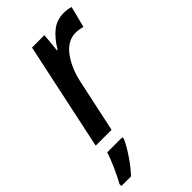

<svg xmlns="http://www.w3.org/2000/svg" viewBox="-277 -619 908 908"><g transform="rotate(-45 177.0 -165.0)"><path d="M125 -541H208L199 -448H203Q233 -498 267 -524.5Q301 -551 347 -551Q372 -551 393 -544L366 -438Q341 -445 321 -445Q266 -445 227 -392Q188 -339 172 -262L116 0H10ZM-39 208Q-22 178 -2.5 134.5Q17 91 26 61H127V71Q114 102 84 146.5Q54 191 25 221H-39Z"/></g></svg>

Font: Noto Sans UI NarrowMedium
Style: Italic
Weight: 500
Width: 4
Italic angle: -12°
Designer: Monotype Design Team
Foundry: Monotype Imaging Inc.
Version: Version 1.001